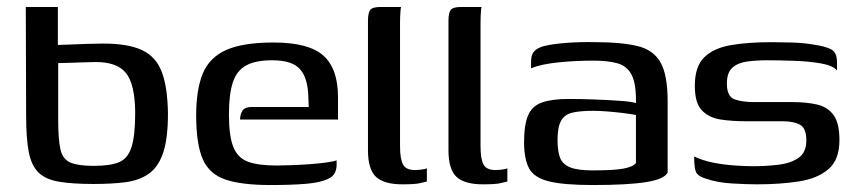

<svg xmlns="http://www.w3.org/2000/svg" viewBox="-20 -525 2453 551"><path d="M248 3Q188 3 149.5 -3.5Q111 -10 90.5 -30Q70 -50 62.5 -89Q55 -128 55 -193L54 -505H146V-396Q152 -396 175.5 -397Q199 -398 227.5 -399Q256 -400 276 -400Q348 -400 388 -381Q428 -362 444.5 -318Q461 -274 462 -199Q462 -127 448 -86Q434 -45 406.5 -26Q379 -7 339.5 -2Q300 3 248 3ZM249 -49Q296 -49 321.5 -59.5Q347 -70 357.5 -103Q368 -136 368 -203Q367 -284 341.5 -315.5Q316 -347 255 -347Q240 -347 216 -346Q192 -345 172 -344.5Q152 -344 147 -344V-182Q147 -124 153.5 -96Q160 -68 182 -58.5Q204 -49 249 -49Z M756 6Q674 6 627.5 -9.5Q581 -25 562 -68Q543 -111 543 -194Q543 -268 562 -314Q581 -360 629 -381.5Q677 -403 765 -403Q866 -403 908 -365.5Q950 -328 950 -246V-182H669Q669 -197 676 -207.5Q683 -218 702 -218H866L865 -244Q864 -300 841.5 -326Q819 -352 761 -352Q713 -352 686 -337Q659 -322 648 -288Q637 -254 637 -196Q637 -135 649.5 -103.5Q662 -72 691.5 -61Q721 -50 774 -50Q792 -50 818 -51Q844 -52 871 -54Q898 -56 918.5 -59Q939 -62 946 -65V-51Q946 -40 941 -29Q936 -18 920 -11Q899 -1 858 2.5Q817 6 756 6Z M1135 4Q1082 4 1059 -17.5Q1036 -39 1036 -94V-465Q1036 -488 1042.5 -496.5Q1049 -505 1073 -505H1131Q1130 -503 1129 -489Q1128 -475 1128 -456V-106Q1128 -69 1136.5 -53Q1145 -37 1171 -37Q1179 -37 1190.5 -38.5Q1202 -40 1205 -42V-4Q1198 -2 1183.5 1Q1169 4 1135 4Z M1366 4Q1313 4 1290 -17.5Q1267 -39 1267 -94V-465Q1267 -488 1273.5 -496.5Q1280 -505 1304 -505H1362Q1361 -503 1360 -489Q1359 -475 1359 -456V-106Q1359 -69 1367.5 -53Q1376 -37 1402 -37Q1410 -37 1421.5 -38.5Q1433 -40 1436 -42V-4Q1429 -2 1414.5 1Q1400 4 1366 4Z M1681 6Q1598 6 1555.5 -4.5Q1513 -15 1498.5 -41.5Q1484 -68 1484 -117Q1484 -167 1495.5 -194Q1507 -221 1535.5 -231Q1564 -241 1612 -241Q1646 -241 1687 -239.5Q1728 -238 1761.5 -235.5Q1795 -233 1805 -229Q1806 -285 1792.5 -310.5Q1779 -336 1751.5 -343.5Q1724 -351 1683 -351Q1632 -351 1582.5 -346Q1533 -341 1504 -329V-348Q1504 -371 1516.5 -381Q1529 -391 1547 -394Q1567 -399 1606.5 -402Q1646 -405 1689 -404Q1763 -404 1809 -393Q1855 -382 1875.5 -346Q1896 -310 1896 -234V-30Q1887 -11 1835 -2.5Q1783 6 1681 6ZM1681 -36Q1741 -36 1768.5 -41Q1796 -46 1805 -57V-195Q1796 -197 1773 -200Q1750 -203 1725 -205Q1700 -207 1683 -207Q1646 -207 1623.5 -202Q1601 -197 1590.5 -179Q1580 -161 1580 -123Q1580 -92 1587 -73Q1594 -54 1615.5 -45Q1637 -36 1681 -36Z M2152 4Q2123 4 2080.5 1.5Q2038 -1 2007 -12Q1988 -17 1980 -27Q1972 -37 1972 -76Q1997 -64 2028 -58Q2059 -52 2089.5 -50Q2120 -48 2142 -48Q2177 -48 2212.5 -52Q2248 -56 2271 -71.5Q2294 -87 2294 -122Q2294 -157 2276 -167Q2258 -177 2226 -177H2121Q2081 -177 2048 -182Q2015 -187 1994.5 -208Q1974 -229 1974 -279Q1974 -334 2001 -360.5Q2028 -387 2077.5 -395.5Q2127 -404 2194 -404Q2219 -404 2252.5 -403Q2286 -402 2315 -397Q2350 -392 2366 -383Q2382 -374 2382 -346V-323Q2370 -337 2336 -343Q2302 -349 2259 -350.5Q2216 -352 2180 -352Q2151 -352 2124.5 -348.5Q2098 -345 2082 -331Q2066 -317 2066 -285Q2066 -248 2088 -240Q2110 -232 2145 -232H2255Q2295 -232 2325 -225Q2355 -218 2372 -195Q2389 -172 2389 -123Q2389 -67 2358 -40Q2327 -13 2273.5 -4.5Q2220 4 2152 4Z"/></svg>

Font: Genos Medium
Style: Regular
Weight: 500
Designer: Robert E. Leuschke
Foundry: Robert E. Leuschke
Version: Version 1.010; ttfautohint (v1.8.3)